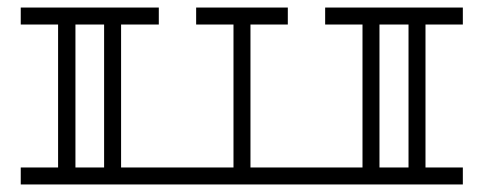

<svg xmlns="http://www.w3.org/2000/svg" viewBox="-20 -489 1282 509"><path d="M1108 -424V-45H1207V0H35V-45H134V-424H35V-469H401V-424H301V-45H599V-424H500V-469H743V-424H644V-45H941V-424H842V-469H1207V-424ZM256 -424H180V-45H256ZM1063 -424H986V-45H1063Z"/></svg>

Font: Geostar
Style: Regular
Weight: 400
Designer: Joe Prince
Foundry: Joe Prince
Version: Version 1.002